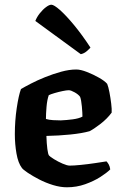

<svg xmlns="http://www.w3.org/2000/svg" viewBox="-20 -795 517 815"><path d="M264 0Q236 0 205 -9.5Q174 -19 146 -33.5Q118 -48 98 -61.5Q78 -75 73 -82Q57 -103 50 -143Q43 -183 43 -226Q43 -282 51 -336Q59 -390 69 -417Q84 -426 111 -440Q138 -454 171.5 -467.5Q205 -481 239.5 -490.5Q274 -500 304 -500Q322 -500 349 -489.5Q376 -479 400.5 -465Q425 -451 435 -439Q440 -427 444.5 -403.5Q449 -380 452 -355.5Q455 -331 454 -317Q435 -291 406.5 -269Q378 -247 360 -238Q328 -229 278.5 -224Q229 -219 177 -218Q178 -185 181 -162.5Q184 -140 188 -135Q192 -130 209 -119.5Q226 -109 245.5 -100.5Q265 -92 276 -92Q293 -92 323 -95Q353 -98 383 -102.5Q413 -107 432 -110Q437 -105 441.5 -97Q446 -89 448 -76Q433 -61 405.5 -43.5Q378 -26 341.5 -13Q305 0 264 0ZM238 -284Q263 -285 289 -288.5Q315 -292 330 -300Q330 -315 327.5 -343Q325 -371 320 -384Q313 -394 297 -403Q281 -412 272 -412Q263 -412 246 -408.5Q229 -405 212 -400Q195 -395 187 -391Q180 -371 177.5 -341.5Q175 -312 175 -290Q188 -286 205.5 -285Q223 -284 238 -284ZM323 -565 130 -706Q136 -722 148.5 -738Q161 -754 175 -764.5Q189 -775 198 -775Q209 -775 234.5 -752.5Q260 -730 294 -689Q328 -648 364 -593Q359 -587 348 -577.5Q337 -568 323 -565Z"/></svg>

Font: Texturina
Style: Bold
Weight: 700
Designer: Guillermo Torres Carreño
Foundry: Omnibus-Type
Version: Version 1.002; ttfautohint (v1.8.3)